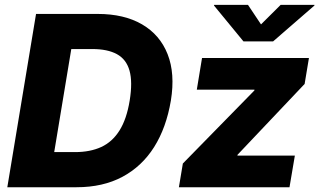

<svg xmlns="http://www.w3.org/2000/svg" viewBox="-20 -786 1340 806"><path d="M301.3 0H85L108.9 -147.5H294.9Q358.4 -147.5 405 -168.9Q451.7 -190.4 481.7 -238.3Q511.7 -286.1 524.4 -363.8Q537.1 -441.9 523.7 -489.5Q510.3 -537.1 470.9 -558.6Q431.6 -580.1 367.7 -580.1H177.7L202.1 -727.5H390.1Q501 -727.5 576.2 -683.8Q651.4 -640.1 683.6 -558.6Q715.8 -477.1 697.3 -363.8Q678.2 -250 627 -168.7Q575.7 -87.4 493.9 -43.7Q412.1 0 301.3 0ZM303.7 -727.5 183.1 0H10.7L131.3 -727.5ZM731 0 747.6 -99.6 1047.9 -406.2 1048.3 -409.7H806.2L828.1 -542.5H1276.9L1258.8 -433.6L977.1 -136.2L976.6 -132.8H1217.8L1195.3 0ZM1021 -765.6 1075.7 -683.6 1158.2 -765.6H1300.3L1299.8 -762.7L1126.5 -612.3H1002L878.4 -762.7L878.9 -765.6Z"/></svg>

Font: Inter 16pt ExtraBold
Style: Italic
Weight: 800
Italic angle: -9.3988°
Version: Version 4.001;git-66647c0bb